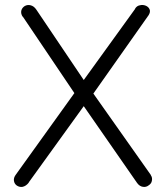

<svg xmlns="http://www.w3.org/2000/svg" viewBox="-20 -722 665 760"><path d="M43 -31.2Q33.2 -18.6 35.2 -5.9Q37.1 5.9 46.9 12.7Q57.6 19.5 69.3 17.6Q83 14.6 93.8 1V0L311.5 -301.8L522.5 2Q532.2 15.6 545.9 17.6Q558.6 19.5 568.4 11.7Q579.1 4.9 581.1 -5.9Q584 -18.6 577.1 -28.3V-29.3L349.6 -351.6L568.4 -662.1Q576.2 -674.8 572.3 -684.6Q568.4 -694.3 557.6 -699.2Q545.9 -704.1 534.2 -701.2Q521.5 -699.2 514.6 -687.5V-686.5L311.5 -405.3L124 -683.6Q114.3 -698.2 100.6 -701.2Q88.9 -704.1 78.1 -698.2Q67.4 -691.4 64.5 -680.7Q61.5 -668.9 69.3 -656.2H70.3L274.4 -353.5Z"/></svg>

Font: Gulim
Style: Regular
Weight: 400
Version: Version 2.21